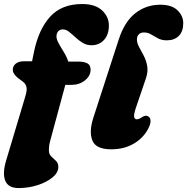

<svg xmlns="http://www.w3.org/2000/svg" viewBox="-35 -744 951 976"><path d="M30 -389Q30 -408 44.8 -420.2Q59.5 -432.5 86.5 -432.5H128L137.5 -479Q161 -594 219.5 -658.8Q278 -723.5 383 -723.5Q449.5 -723.5 484 -691Q518.5 -658.5 518.5 -614.5Q518.5 -568 493.8 -541Q469 -514 430 -514Q405.5 -514 385.8 -526Q366 -538 348.8 -554Q331.5 -570 316 -582.2Q300.5 -594.5 285 -594.5Q259.5 -594.5 253 -568.5Q249 -551 260.5 -529Q272 -507 287.8 -482Q303.5 -457 312 -431H362Q392 -431 408.8 -422.2Q425.5 -413.5 425.5 -389.5Q425.5 -358.5 397 -335.5Q368.5 -312.5 328 -312.5H297L220 -27.5Q215.5 -11.5 214.5 0.2Q213.5 12 213.5 20Q213.5 39.5 225.2 50.8Q237 62 249.2 73.5Q261.5 85 261.5 104.5Q261.5 133.5 231.8 158Q202 182.5 155.8 197.2Q109.5 212 60 212Q7 212 -8.2 174.8Q-23.5 137.5 -3.5 71L94 -255Q104 -287.5 99 -304.2Q94 -321 76.5 -332.5Q30 -363.5 30 -389ZM780 -720Q838 -720 867.2 -691.8Q896.5 -663.5 896.5 -626Q896.5 -584.5 874.2 -561.8Q852 -539 813 -539Q787 -539 768.2 -549Q749.5 -559 733 -569Q716.5 -579 697 -579Q679.5 -579 670.2 -569Q661 -559 661 -543.5Q661 -525.5 672 -505.2Q683 -485 695.5 -461.2Q708 -437.5 713.2 -408.8Q718.5 -380 706.5 -345L655.5 -195Q644 -161 647 -149.2Q650 -137.5 660.5 -137.5Q670.5 -137.5 685.5 -147.5Q705.5 -161.5 720 -151.5Q730 -144.5 730.2 -128.8Q730.5 -113 718.5 -90Q694 -42.5 645 -13.8Q596 15 530 15Q452.5 15 434.5 -30Q416.5 -75 440 -147L568.5 -543Q598 -634 653 -677Q708 -720 780 -720Z"/></svg>

Font: Fraunces 9pt S050 Black
Style: Italic
Weight: 900
Italic angle: -16°
Version: Version 1.000; ttfautohint (v1.8.3)